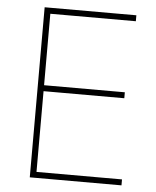

<svg xmlns="http://www.w3.org/2000/svg" viewBox="-52 -758 653 803"><g transform="rotate(5 275.0 -357.0)"><path d="M488 0H103V-714H488V-689H129V-389H468V-364H129V-25H488Z"/></g></svg>

Font: Noto Sans Myanmar UI Thin
Style: Regular
Weight: 100
Designer: Monotype Design Team
Foundry: Monotype Imaging Inc.
Version: Version 2.103; ttfautohint (v1.8.4.7-5d5b)